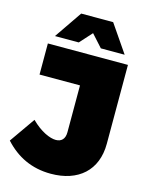

<svg xmlns="http://www.w3.org/2000/svg" viewBox="-142 -997 845 1091"><g transform="rotate(15 280.5 -452.0)"><path d="M291 -824 356 -752H496L385 -914H197L86 -752H226ZM58 -701V-518H296V-242C296 -202 275 -183 243 -183C208 -183 152 -207 97 -262L-8 -112C63 -34 152 10 265 10C426 10 529 -80 529 -237V-701Z"/></g></svg>

Font: Montserrat arm Black
Style: Regular
Weight: 900
Designer: Julieta Ulanovsky
Foundry: Julieta Ulanovsky
Version: Version 6.000;PS 006.000;hotconv 1.0.88;makeotf.lib2.5.64775